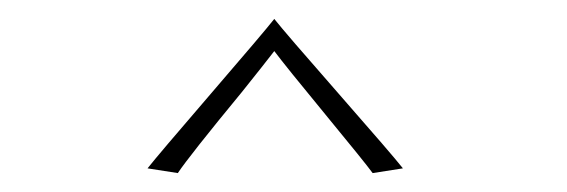

<svg xmlns="http://www.w3.org/2000/svg" viewBox="-20 -483 600 203"><path d="M406 -305 374 -300Q366 -311 324 -362Q282 -413 270 -429Q260 -416 236 -386Q180 -318 168 -300L136 -305Q147 -319 203 -384Q259 -449 270 -463Q281 -449 338 -384Q395 -319 406 -305Z"/></svg>

Font: Antic Slab
Style: Regular
Weight: 400
Designer: Santiago Orozco
Foundry: Santiago Orozco
Version: Version 001.001